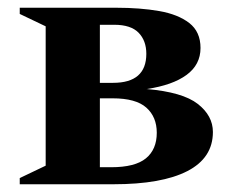

<svg xmlns="http://www.w3.org/2000/svg" viewBox="-20 -476 587 496"><path d="M98 -408 31 -440V-456H281Q342 -456 391 -447.5Q440 -439 469 -416.5Q498 -394 498 -352Q498 -309 462 -282.5Q426 -256 359 -246Q452 -238 491 -207.5Q530 -177 530 -135Q530 -68 464 -34Q398 0 273 0H31V-16L98 -48ZM275 -412H238V-262H272Q358 -262 358 -337Q358 -371 338 -391.5Q318 -412 275 -412ZM271 -222H238V-44H267Q329 -44 357 -67Q385 -90 385 -133Q385 -174 358 -198Q331 -222 271 -222Z"/></svg>

Font: Spectral
Style: Bold
Weight: 700
Designer: Jean-Baptiste Levee
Foundry: Production Type
Version: Version 2.001